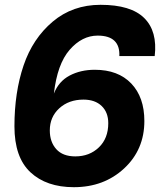

<svg xmlns="http://www.w3.org/2000/svg" viewBox="-20 -764 665 798"><path d="M398 -744Q524 -744 579.5 -689Q635 -634 623 -531H476Q478 -573 455.5 -594.5Q433 -616 386 -616Q321 -616 269.5 -557Q218 -498 204 -375Q224 -426 269.5 -450Q315 -474 374 -474Q471 -474 525.5 -417Q580 -360 580 -261Q580 -142 496 -64Q412 14 287 14Q173 14 106.5 -48Q40 -110 40 -239Q40 -380 78 -492Q116 -604 199 -674Q282 -744 398 -744ZM187 -222Q187 -174 214 -144Q241 -114 293 -114Q352 -114 391 -151.5Q430 -189 430 -252Q430 -297 402.5 -323.5Q375 -350 327 -350Q266 -350 226.5 -314Q187 -278 187 -222Z"/></svg>

Font: Nacelle Bold
Style: Italic
Weight: 700
Italic angle: -12°
Designer: Sora Sagano
Foundry: Sora Sagano
Version: Version 1.000;FEAKit 1.0